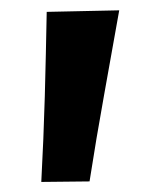

<svg xmlns="http://www.w3.org/2000/svg" viewBox="-20 -710 299 372"><path d="M60 -357.5Q64.5 -441 66.8 -523.2Q69 -605.5 70.5 -687L211 -690Q196.5 -608 181.5 -525Q166.5 -442 153.5 -358.5Z"/></svg>

Font: Commissioner Loud SemiBold
Style: Regular
Weight: 600
Designer: Kostas Bartsokas
Foundry: Kostas Bartsokas
Version: Version 1.000; ttfautohint (v1.8.3)